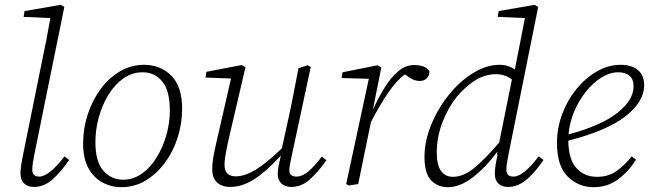

<svg xmlns="http://www.w3.org/2000/svg" viewBox="-20 -764 2701 797"><path d="M120 12Q95 12 80 -2.5Q65 -17 65 -44Q65 -60 67.5 -76.5Q70 -93 75 -118L153 -503Q163 -550 172 -596Q181 -642 189 -689L78 -694L82 -718L232 -744L247 -735L123 -125Q119 -106 116.5 -88.5Q114 -71 114 -59Q114 -31 143 -31Q183 -31 248 -115L267 -100Q235 -53 199.5 -20.5Q164 12 120 12Z M484 13Q442 13 405.5 -6.5Q369 -26 347 -66Q325 -106 325 -168Q325 -230 344 -288.5Q363 -347 397 -393.5Q431 -440 477.5 -467.5Q524 -495 578 -495Q646 -495 691 -450Q736 -405 736 -313Q736 -250 717 -191.5Q698 -133 663.5 -87Q629 -41 583.5 -14Q538 13 484 13ZM491 -18Q533 -18 568.5 -43Q604 -68 630 -110Q656 -152 670.5 -203Q685 -254 685 -305Q685 -388 653.5 -426Q622 -464 572 -464Q529 -464 493 -439Q457 -414 431 -372Q405 -330 390.5 -278.5Q376 -227 376 -174Q376 -93 409 -55.5Q442 -18 491 -18Z M935 12Q901 12 881 -6.5Q861 -25 861 -62Q861 -88 867 -119.5Q873 -151 880 -181L939 -438L833 -442L837 -466L983 -494L999 -485L931 -194Q924 -164 918 -131.5Q912 -99 912 -79Q912 -32 959 -32Q995 -32 1039 -58Q1083 -84 1150 -148L1179 -280Q1190 -330 1199.5 -380.5Q1209 -431 1219 -481L1257 -493L1270 -486L1192 -122Q1189 -105 1185 -87.5Q1181 -70 1181 -57Q1181 -31 1211 -31Q1234 -31 1259 -51.5Q1284 -72 1316 -114L1335 -99Q1303 -53 1267.5 -20.5Q1232 12 1189 12Q1164 12 1148.5 -2Q1133 -16 1133 -41Q1133 -58 1136.5 -75.5Q1140 -93 1146 -118Q1084 -51 1034.5 -19.5Q985 12 935 12Z M1417 0 1511 -437 1398 -440 1402 -464 1547 -493 1563 -484 1528 -310V-309Q1551 -359 1577 -401Q1603 -443 1633.5 -468.5Q1664 -494 1699 -494Q1725 -494 1740.5 -487Q1756 -480 1763 -467Q1762 -450 1751.5 -439Q1741 -428 1723 -428Q1707 -428 1693 -434.5Q1679 -441 1664 -453L1661 -455Q1627 -431 1592 -380Q1557 -329 1520 -258L1511 -215Q1500 -161 1489 -107.5Q1478 -54 1467 0L1428 6Z M1793 -132Q1793 -78 1811 -54Q1829 -30 1860 -30Q1903 -30 1947 -65.5Q1991 -101 2052 -172L2105 -434Q2089 -446 2073 -451Q2057 -456 2039 -456Q1991 -456 1949.5 -428.5Q1908 -401 1876 -362Q1841 -319 1817 -257Q1793 -195 1793 -132ZM2089 12Q2064 12 2049 -2Q2034 -16 2034 -43Q2034 -71 2045 -120L2043 -125L2045 -135Q1997 -70 1943.5 -28.5Q1890 13 1839 13Q1797 13 1769.5 -15.5Q1742 -44 1742 -114Q1742 -166 1760 -219.5Q1778 -273 1809 -322.5Q1840 -372 1880 -411Q1920 -450 1965 -472.5Q2010 -495 2054 -495Q2091 -495 2117 -475L2159 -689L2046 -694L2050 -718L2199 -744L2214 -735L2091 -124Q2087 -105 2084.5 -88Q2082 -71 2082 -59Q2082 -31 2111 -31Q2153 -31 2216 -115L2236 -100Q2205 -53 2168 -20.5Q2131 12 2089 12Z M2546 -464Q2512 -464 2477 -442.5Q2442 -421 2412.5 -384Q2383 -347 2363.5 -301Q2344 -255 2340 -206Q2477 -243 2543.5 -296Q2610 -349 2610 -406Q2610 -435 2593 -449.5Q2576 -464 2546 -464ZM2445 13Q2381 13 2336.5 -31Q2292 -75 2292 -171Q2292 -232 2313.5 -290Q2335 -348 2372.5 -394Q2410 -440 2457.5 -467.5Q2505 -495 2557 -495Q2601 -495 2627.5 -473.5Q2654 -452 2654 -410Q2654 -343 2578 -282.5Q2502 -222 2339 -180Q2340 -103 2372.5 -66.5Q2405 -30 2459 -30Q2506 -30 2540 -54.5Q2574 -79 2602 -115L2620 -101Q2589 -52 2545.5 -19.5Q2502 13 2445 13Z"/></svg>

Font: Source Serif 4 SmText Light
Style: Italic
Weight: 300
Italic angle: -12°
Designer: Frank Grießhammer
Foundry: Adobe
Version: Version 4.005;hotconv 1.1.0;makeotfexe 2.6.0